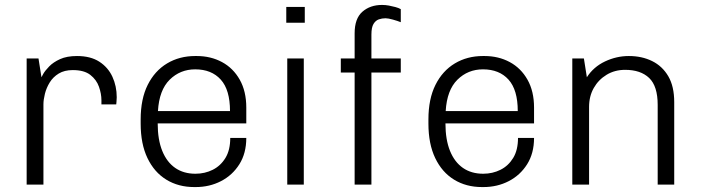

<svg xmlns="http://www.w3.org/2000/svg" viewBox="-20 -748 2845 778"><path d="M88 0V-511H136L148 -435Q148 -436 155.5 -449Q163 -462 179.5 -479Q196 -496 223.5 -508.5Q251 -521 292 -521Q347 -521 382.5 -498Q418 -475 435.5 -437Q453 -399 453 -354Q453 -344 452 -335.5Q451 -327 451 -325H391V-342Q391 -368 381 -396.5Q371 -425 346 -444.5Q321 -464 275 -464Q241 -464 218 -450Q195 -436 181.5 -414Q168 -392 162 -368Q156 -344 156 -325V0Z M767 10Q703 10 654 -20Q605 -50 577.5 -107.5Q550 -165 550 -247V-264Q550 -347 578.5 -404Q607 -461 657 -491Q707 -521 771 -521H777Q834 -521 879.5 -496.5Q925 -472 951.5 -425Q978 -378 978 -312V-248H619Q619 -182 637.5 -136.5Q656 -91 690 -67.5Q724 -44 772 -44Q810 -44 842 -60Q874 -76 893.5 -108Q913 -140 913 -189H978Q978 -127 950 -82.5Q922 -38 875.5 -14Q829 10 773 10ZM620 -298H912Q912 -384 874.5 -425.5Q837 -467 771 -467Q710 -467 667.5 -425Q625 -383 620 -298Z M1144 0V-511H1211V0ZM1140 -656V-720H1215V-656Z M1417 0V-454H1361V-511H1417V-613Q1417 -673 1448.5 -700.5Q1480 -728 1528 -728Q1542 -728 1555.5 -725.5Q1569 -723 1582 -719.5Q1595 -716 1604 -711V-658Q1592 -663 1572.5 -668.5Q1553 -674 1542 -674Q1528 -674 1515 -669.5Q1502 -665 1493.5 -651Q1485 -637 1485 -608V-511H1604V-454H1485V0Z M1933 10Q1869 10 1820 -20Q1771 -50 1743.5 -107.5Q1716 -165 1716 -247V-264Q1716 -347 1744.5 -404Q1773 -461 1823 -491Q1873 -521 1937 -521H1943Q2000 -521 2045.5 -496.5Q2091 -472 2117.5 -425Q2144 -378 2144 -312V-248H1785Q1785 -182 1803.5 -136.5Q1822 -91 1856 -67.5Q1890 -44 1938 -44Q1976 -44 2008 -60Q2040 -76 2059.5 -108Q2079 -140 2079 -189H2144Q2144 -127 2116 -82.5Q2088 -38 2041.5 -14Q1995 10 1939 10ZM1786 -298H2078Q2078 -384 2040.5 -425.5Q2003 -467 1937 -467Q1876 -467 1833.5 -425Q1791 -383 1786 -298Z M2299 0V-511H2346L2358 -435Q2385 -477 2431.5 -499Q2478 -521 2528 -521Q2581 -521 2622.5 -500.5Q2664 -480 2688 -439Q2712 -398 2712 -334V0H2645V-323Q2645 -399 2610.5 -432Q2576 -465 2513 -465Q2471 -465 2438 -445Q2405 -425 2386 -391.5Q2367 -358 2367 -315V0Z"/></svg>

Font: Chivo Medium ExtraLight
Style: Regular
Weight: 250
Version: Version 2.002